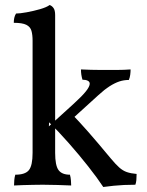

<svg xmlns="http://www.w3.org/2000/svg" viewBox="-20 -737 585 766"><path d="M36 3Q36 -7 37 -18.5Q38 -30 41 -40Q81 -40 95.5 -58.5Q110 -77 110 -127V-575Q110 -598 105.5 -614Q101 -630 85 -638Q69 -646 35 -646Q35 -657 37 -666Q39 -675 44 -683Q59 -683 86.5 -688Q114 -693 140 -700.5Q166 -708 178 -717Q187 -714 193.5 -705Q200 -696 200 -677V-127Q200 -77 213.5 -58.5Q227 -40 259 -40Q262 -30 263 -17Q264 -4 264 3Q238 2 209 1Q180 0 151 0Q132 0 111.5 0.5Q91 1 71.5 1.5Q52 2 36 3ZM392 9Q369 -26 332 -73Q295 -120 253.5 -167Q212 -214 176 -249L175 -233L274 -323Q308 -354 323 -373Q338 -392 338 -403Q338 -411 330 -415Q322 -419 309 -419Q306 -429 304.5 -439Q303 -449 303 -460Q324 -459 343 -458.5Q362 -458 378 -458Q394 -458 407 -458Q424 -458 449 -458Q474 -458 501 -460Q501 -450 499.5 -438.5Q498 -427 494 -418Q474 -418 456 -412Q438 -406 417.5 -393Q397 -380 372 -357L262 -257L260 -289Q295 -253 331.5 -211.5Q368 -170 421 -106Q441 -82 455.5 -69Q470 -56 486 -50.5Q502 -45 525 -43Q525 -29 524 -18.5Q523 -8 520 0Q496 0 475 1Q454 2 434 4Q414 6 392 9Z"/></svg>

Font: Vollkorn
Style: Regular
Weight: 400
Designer: Friedrich Althausen
Foundry: Friedrich Althausen
Version: Version 4.104